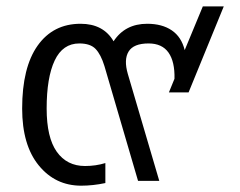

<svg xmlns="http://www.w3.org/2000/svg" viewBox="-20 -570 755 605"><path d="M235.8 15.1Q154.3 15.1 102.1 -48.8Q49.8 -112.8 49.8 -228Q49.8 -357.4 98.6 -426.3Q147.5 -495.1 233.9 -495.1Q305.7 -495.1 337.9 -439.9Q374 -495.1 443.8 -495.1Q490.7 -495.1 521.2 -474.4Q551.8 -453.6 562 -412.1L619.1 -549.8H685.1L574.2 -278.8H512.2L529.8 -321.8Q531.2 -375.5 511 -404.3Q490.7 -433.1 448.2 -433.1Q400.9 -433.1 385.3 -407.7Q369.6 -382.3 382.8 -336.9L481.9 0H415L309.1 -361.8Q297.9 -398.4 281.2 -415.8Q264.6 -433.1 230 -433.1Q177.7 -433.1 152.3 -379.4Q127 -325.7 127 -228Q127 -136.7 158.9 -91.8Q190.9 -46.9 248 -46.9Q281.7 -46.9 312 -56.2V6.8Q272.9 15.1 235.8 15.1Z"/></svg>

Font: Prompt Light
Style: Regular
Weight: 300
Designer: Katatrad Team
Foundry: CadsonDemak
Version: Version 1.000;PS 001.000;hotconv 1.0.88;makeotf.lib2.5.64775